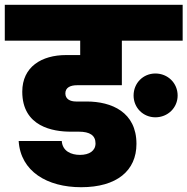

<svg xmlns="http://www.w3.org/2000/svg" viewBox="-34 -760 783 802"><path d="M615 -270C667 -270 708 -310 708 -361C708 -413 667 -453 615 -453C564 -453 524 -413 524 -361C524 -310 564 -270 615 -270ZM-14 -590H301V-530H242C140 -530 59 -481 59 -377C59 -230 189 -210 261 -210H295C342 -210 365 -194 365 -161C365 -130 339 -113 300 -113C264 -113 227 -128 224 -171H44C52 -44 163 22 305 22C454 22 536 -47 536 -159C536 -292 432 -336 328 -336H284C259 -336 239 -346 239 -370C239 -395 261 -404 288 -404H475V-590H729V-740H-14Z"/></svg>

Font: SVN-Poppins ExtraBold
Style: Regular
Weight: 800
Designer: Ninad Kale (Devanagari), Jonny Pinhorn (Latin)
Foundry: Indian Type Foundry
Version: Version 3.002 2017; ttfautohint (v1.8.3)